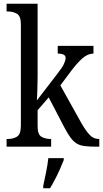

<svg xmlns="http://www.w3.org/2000/svg" viewBox="-20 -780 548 1021"><path d="M15 0V-41H23Q50 -41 70.5 -53.5Q91 -66 91 -113V-651Q91 -695 70 -707Q49 -719 23 -719H15V-760H180V-375Q180 -361 179.5 -340.5Q179 -320 178.5 -298.5Q178 -277 177 -262Q176 -247 176 -246L283 -385Q311 -420 320 -440Q329 -460 329 -472Q329 -495 287 -495V-536H477V-495Q447 -495 418.5 -470Q390 -445 357 -401L301 -326L413 -125Q436 -85 456.5 -63Q477 -41 505 -41H508V0H496Q457 0 431.5 -3Q406 -6 388.5 -16.5Q371 -27 356 -47Q341 -67 323 -101L239 -262L180 -194V-108Q180 -64 201 -52.5Q222 -41 248 -41H252V0ZM210 208Q217 174 225 136Q233 98 237 61H319V71Q311 92 299 119Q287 146 273 173Q259 200 246 221H210Z"/></svg>

Font: Noto Serif Myanmar Cond
Style: Regular
Weight: 400
Width: 3
Designer: Ben Mitchell and the Monotype Design Team
Foundry: Monotype Imaging Inc.
Version: Version 2.106; ttfautohint (v1.8.4.7-5d5b)